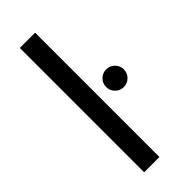

<svg xmlns="http://www.w3.org/2000/svg" viewBox="-243 -774 808 808"><g transform="rotate(-45 161.5 -370.0)"><path d="M168.4 0H77.4V-740H168.4ZM270.6 -314.1Q248.8 -314.1 233.4 -329.5Q218 -344.9 218 -366.7Q218 -388.5 233.4 -404Q248.8 -419.4 270.6 -419.4Q292.4 -419.4 307.9 -404Q323.3 -388.5 323.3 -366.7Q323.3 -344.9 307.9 -329.5Q292.4 -314.1 270.6 -314.1Z"/></g></svg>

Font: Poppins Variable
Style: Regular
Weight: 100
Designer: Jonny Pinhorn
Foundry: Indian Type Foundry
Version: Version 6.000